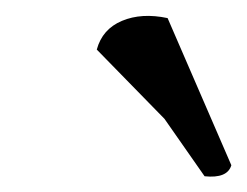

<svg xmlns="http://www.w3.org/2000/svg" viewBox="-20 -810 314 244"><path d="M193 -787 274 -600Q269 -583 240 -586L189 -659L103 -747Q110 -773 135 -783.5Q160 -794 193 -787Z"/></svg>

Font: Tillana
Style: Regular
Weight: 400
Designer: Lipi Raval (Devanagari, Latin), Jonny Pinhorn (Latin)
Foundry: Indian Type Foundry
Version: Version 2.003;PS 1.0;hotconv 1.0.79;makeotf.lib2.5.61930; tt